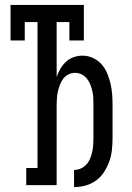

<svg xmlns="http://www.w3.org/2000/svg" viewBox="-20 -755 540 783"><path d="M282 8V-62Q297 -62 310 -68Q323 -74 332.5 -84.5Q342 -95 347.5 -108.5Q353 -122 356 -135.5Q359 -149 360 -163.5Q361 -178 361 -192V-325Q361 -339 360.5 -353.5Q360 -368 357 -381.5Q354 -395 349 -408.5Q344 -422 335 -433.5Q326 -445 313 -451.5Q300 -458 286 -458Q272 -458 259 -451.5Q246 -445 237.5 -433.5Q229 -422 224 -408.5Q219 -395 216 -381.5Q213 -368 212 -353.5Q211 -339 211 -325V0H87V-70H133V-665H81V-590H23V-735H322V-590H263V-665H211V-441Q217 -459 226.5 -475Q236 -491 249.5 -503.5Q263 -516 280.5 -522Q298 -528 317 -528Q339 -528 359.5 -518.5Q380 -509 394.5 -492.5Q409 -476 417.5 -455Q426 -434 431 -412.5Q436 -391 437.5 -369Q439 -347 439 -325V-192Q439 -168 436.5 -144Q434 -120 426 -97.5Q418 -75 405 -54.5Q392 -34 372.5 -19.5Q353 -5 329.5 1.5Q306 8 282 8Z"/></svg>

Font: Iosevka Slab
Style: Regular
Weight: 400
Monospace: yes
Designer: Belleve Invis
Foundry: Belleve Invis
Version: Version 11.2.4; ttfautohint (v1.8.3)